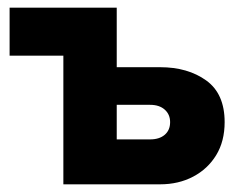

<svg xmlns="http://www.w3.org/2000/svg" viewBox="-20 -480 652 500"><path d="M145 -335H5V-460H284V-305H397Q469 -305 517 -270.5Q565 -236 565 -162Q565 -112 543 -76Q521 -40 483 -20Q445 0 397 0H145ZM371 -207H284V-117H371Q395 -117 409 -129Q423 -141 423 -162Q423 -182 409 -194.5Q395 -207 371 -207Z"/></svg>

Font: Jost*
Style: Bold
Weight: 700
Version: Version 3.7